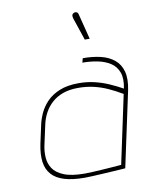

<svg xmlns="http://www.w3.org/2000/svg" viewBox="-82 -774 652 844"><g transform="rotate(-10 243.5 -352.0)"><path d="M326 -702Q325 -707 322 -710Q319 -713 314.5 -713.5Q310 -714 306 -712Q301 -710 299 -706Q297 -702 297.5 -697.5Q298 -693 299 -689L333 -588H355ZM465 -346Q438 -361 407.5 -374.5Q377 -388 343.5 -396Q310 -404 273 -404Q222 -404 187 -389.5Q152 -375 130 -352Q108 -329 96 -302.5Q84 -276 79 -252L61 -169Q52 -124 56.5 -90.5Q61 -57 81 -34.5Q101 -12 137.5 -1Q174 10 228 10Q239 10 261 9Q283 8 309 6.5Q335 5 358.5 3.5Q382 2 396.5 1Q411 0 410 0L482 -336Q492 -385 483 -418.5Q474 -452 449.5 -472Q425 -492 389.5 -500.5Q354 -509 310 -509L305 -490Q340 -490 372.5 -483.5Q405 -477 429 -461.5Q453 -446 463.5 -418Q474 -390 465 -346ZM460 -323 395 -18Q396 -18 384 -17Q372 -16 352 -14.5Q332 -13 309 -11.5Q286 -10 265.5 -9Q245 -8 231 -8Q172 -8 138 -22Q104 -36 89.5 -58.5Q75 -81 73.5 -108.5Q72 -136 78 -163L97 -250Q103 -278 116 -302Q129 -326 149.5 -344.5Q170 -363 199 -373.5Q228 -384 267 -384Q304 -384 336 -376.5Q368 -369 398 -355.5Q428 -342 460 -323Z"/></g></svg>

Font: Advent Pro Thin
Style: Italic
Weight: 250
Italic angle: -12°
Version: Version 3.000